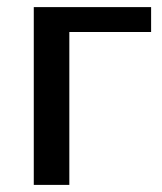

<svg xmlns="http://www.w3.org/2000/svg" viewBox="-20 -520 455 540"><path d="M405 -430H175V0H75V-500H405Z"/></svg>

Font: Scada
Style: Regular
Weight: 400
Designer: Jovanny Lemonad
Foundry: Jovanny Lemonad
Version: Version 3.005; ttfautohint (v0.91) -l 8 -r 50 -G 200 -x 0 -w